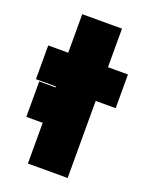

<svg xmlns="http://www.w3.org/2000/svg" viewBox="-122 -684 579 749"><g transform="rotate(20 168.0 -310.0)"><path d="M20 -169H236V-316H20ZM5 -460V-320H336V-460ZM88 -620V0H253V-620Z"/></g></svg>

Font: Jost ExtraBold
Style: Regular
Weight: 800
Version: Version 3.710